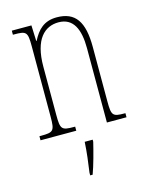

<svg xmlns="http://www.w3.org/2000/svg" viewBox="-115 -615 703 908"><g transform="rotate(-15 236.5 -160.5)"><path d="M28 0H203V-20H197C137 -20 131 -26 131 -96V-333C131 -467 186 -517 254 -517C326 -517 353 -457 353 -364V0H449V-20H445C387 -20 381 -26 381 -96V-363C381 -486 343 -542 252 -542C189 -542 157 -508 132 -459H130L127 -536H31V-516H36C97 -516 103 -511 103 -441V-96C103 -26 97 -20 36 -20H28ZM212 208V221H224C239 181 257 113 267 71V61H228C225 114 219 159 212 208Z"/></g></svg>

Font: Noto Serif ExtraCondensed Thin
Style: Regular
Weight: 100
Width: 2
Designer: Monotype Design Team
Foundry: Monotype Imaging Inc.
Version: Version 2.013